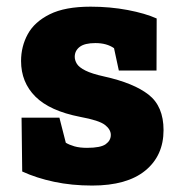

<svg xmlns="http://www.w3.org/2000/svg" viewBox="-20 -557 548 587"><path d="M261.7 10.3Q199.2 10.3 145.3 -1.2Q91.3 -12.7 47.9 -32.7L45.9 -197.3H161.6L181.2 -120.6Q191.4 -114.3 207.5 -109.6Q223.6 -105 246.1 -105Q287.6 -105 303.2 -116.2Q318.8 -127.4 318.8 -144.5Q318.8 -161.1 301 -175Q283.2 -189 225.1 -199.7Q132.3 -217.8 88.4 -261.5Q44.4 -305.2 44.4 -370.6Q44.4 -415 64.9 -452.6Q85.4 -490.2 132.1 -513.4Q178.7 -536.6 256.8 -536.6Q316.4 -536.6 370.4 -526.4Q424.3 -516.1 459 -500.5L458.5 -341.3H343.3L328.6 -409.7Q317.4 -417.5 303.2 -421.4Q289.1 -425.3 271.5 -425.3Q238.8 -425.3 223.6 -413.6Q208.5 -401.9 208.5 -383.3Q208.5 -372.6 215.1 -361.8Q221.7 -351.1 241.2 -341.3Q260.7 -331.5 298.3 -323.2Q388.7 -303.2 434.3 -267.6Q480 -231.9 480 -159.2Q480 -81.1 424.1 -35.4Q368.2 10.3 261.7 10.3Z"/></svg>

Font: Roboto Slab LO Black
Style: Regular
Weight: 900
Designer: Google
Version: Version 2.000